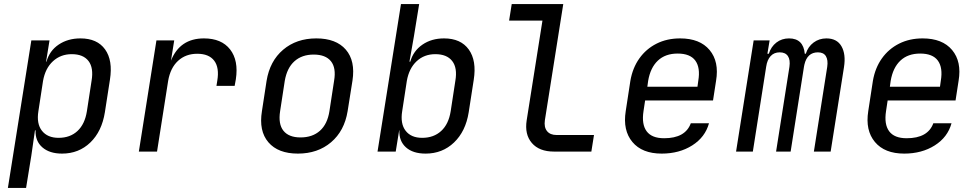

<svg xmlns="http://www.w3.org/2000/svg" viewBox="-20 -750 4840 950"><path d="M19 180 135 -550H225L208 -445H210Q225 -499 270.5 -529.5Q316 -560 378 -560Q461 -560 500 -505.5Q539 -451 524 -356L499 -195Q484 -100 427 -45Q370 10 287 10Q225 10 189.5 -21Q154 -52 156 -105H153L135 20L109 180ZM270 -68Q327 -68 363.5 -102Q400 -136 410 -200L433 -350Q444 -414 418 -448Q392 -482 335 -482Q280 -482 242 -447Q204 -412 193 -350L170 -200Q160 -138 187.5 -103Q215 -68 270 -68Z M667 0 754 -550H842L826 -450Q870 -560 989 -560Q1076 -560 1118.5 -505.5Q1161 -451 1147 -358L1141 -325H1051L1055 -350Q1066 -415 1040 -449.5Q1014 -484 956 -484Q899 -484 861 -449Q823 -414 812 -350L757 0Z M1454 10Q1356 10 1308 -46Q1260 -102 1276 -200L1299 -350Q1315 -448 1381 -504Q1447 -560 1545 -560Q1643 -560 1691 -504.5Q1739 -449 1724 -351L1700 -200Q1684 -102 1618 -46Q1552 10 1454 10ZM1467 -70Q1526 -70 1563 -103Q1600 -136 1610 -200L1633 -350Q1644 -414 1617.5 -447Q1591 -480 1532 -480Q1474 -480 1437 -447Q1400 -414 1389 -350L1366 -200Q1356 -136 1382.5 -103Q1409 -70 1467 -70Z M2086 10Q2023 10 1988.5 -21Q1954 -52 1956 -105H1955L1938 0H1848L1964 -730H2054L2028 -570L2006 -445H2010Q2025 -498 2070 -529Q2115 -560 2177 -560Q2260 -560 2299.5 -505Q2339 -450 2324 -355L2299 -194Q2284 -100 2226.5 -45Q2169 10 2086 10ZM2069 -68Q2126 -68 2163 -102Q2200 -136 2210 -200L2233 -350Q2244 -414 2217.5 -448Q2191 -482 2134 -482Q2079 -482 2041.5 -447Q2004 -412 1993 -350L1970 -200Q1960 -138 1987 -103Q2014 -68 2069 -68Z M2721 0Q2648 0 2611.5 -42.5Q2575 -85 2586 -155L2664 -648H2499L2512 -730H2767L2676 -155Q2671 -121 2686.5 -101.5Q2702 -82 2734 -82H2919L2906 0Z M3254 10Q3157 10 3109 -47.5Q3061 -105 3076 -200L3099 -350Q3110 -414 3143.5 -461Q3177 -508 3228.5 -534Q3280 -560 3345 -560Q3443 -560 3491 -502.5Q3539 -445 3523 -350L3508 -253H3172L3164 -200Q3154 -135 3179.5 -100.5Q3205 -66 3266 -66Q3371 -66 3398 -140H3488Q3469 -71 3405 -30.5Q3341 10 3254 10ZM3183 -321H3431L3435 -350Q3446 -415 3420.5 -450Q3395 -485 3333 -485Q3272 -485 3235 -450Q3198 -415 3187 -350Z M3622 0 3709 -550H3788L3777 -484H3784Q3795 -519 3821.5 -539.5Q3848 -560 3884 -560Q3955 -560 3962 -484H3967Q3978 -519 4005.5 -539.5Q4033 -560 4069 -560Q4121 -560 4143.5 -521Q4166 -482 4156 -418L4090 0H4007L4073 -419Q4078 -453 4066.5 -472Q4055 -491 4027 -491Q3974 -491 3960 -430Q3959 -425 3958 -420L3892 0H3820L3886 -419Q3891 -454 3878.5 -472.5Q3866 -491 3838 -491Q3810 -491 3793 -472.5Q3776 -454 3771 -420L3705 0Z M4454 10Q4357 10 4309 -47.5Q4261 -105 4276 -200L4299 -350Q4310 -414 4343.5 -461Q4377 -508 4428.5 -534Q4480 -560 4545 -560Q4643 -560 4691 -502.5Q4739 -445 4723 -350L4708 -253H4372L4364 -200Q4354 -135 4379.5 -100.5Q4405 -66 4466 -66Q4571 -66 4598 -140H4688Q4669 -71 4605 -30.5Q4541 10 4454 10ZM4383 -321H4631L4635 -350Q4646 -415 4620.5 -450Q4595 -485 4533 -485Q4472 -485 4435 -450Q4398 -415 4387 -350Z"/></svg>

Font: NKDuy Mono
Style: Italic
Weight: 400
Italic angle: -9°
Monospace: yes
Designer: NKDuy
Foundry: NKDuy
Version: Version 2.251; ttfautohint (v1.8.4.7-5d5b)